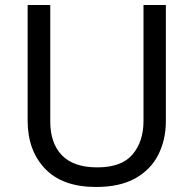

<svg xmlns="http://www.w3.org/2000/svg" viewBox="-20 -734 771 764"><path d="M640 -714V-252Q640 -178 610 -118.5Q580 -59 518.5 -24.5Q457 10 362 10Q229 10 159.5 -62.5Q90 -135 90 -254V-714H180V-251Q180 -164 226.5 -116Q273 -68 367 -68Q464 -68 507.5 -119.5Q551 -171 551 -252V-714Z"/></svg>

Font: Noto IKEA Latin
Style: Regular
Weight: 400
Designer: Monotype Design Team
Foundry: Monotype Imaging Inc.
Version: Version 1.0